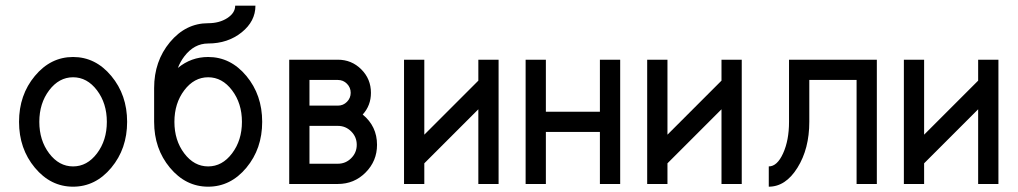

<svg xmlns="http://www.w3.org/2000/svg" viewBox="-20 -665 3678 694"><path d="M244.1 9.8Q163.1 9.8 106 -58.8Q48.8 -127.4 48.8 -224.6Q48.8 -321.8 106 -390.4Q163.1 -459 244.1 -459Q325.2 -459 382.3 -390.4Q439.5 -321.8 439.5 -224.6Q439.5 -127.4 382.3 -58.8Q325.2 9.8 244.1 9.8ZM244.1 -63.5Q294.9 -63.5 330.6 -110.6Q366.2 -157.7 366.2 -224.6Q366.2 -291.5 330.6 -338.6Q294.9 -385.7 244.1 -385.7Q193.4 -385.7 157.7 -338.6Q122.1 -291.5 122.1 -224.6Q122.1 -157.7 157.7 -110.6Q193.4 -63.5 244.1 -63.5Z M732.4 -63.5Q783.2 -63.5 818.8 -110.6Q854.5 -157.7 854.5 -224.6Q854.5 -291.5 818.8 -338.6Q783.2 -385.7 732.4 -385.7Q681.6 -385.7 646 -338.6Q610.4 -291.5 610.4 -224.6Q610.4 -157.7 646 -110.6Q681.6 -63.5 732.4 -63.5ZM732.4 9.8Q651.4 9.8 594.2 -58.8Q537.1 -127.4 537.1 -224.6V-346.7Q537.1 -443.8 594.2 -512.5Q651.4 -581.1 732.4 -581.1Q772.9 -581.1 801.5 -599.6Q830.1 -618.2 830.1 -644.5H903.3Q903.3 -587.9 853.3 -547.9Q803.2 -507.8 732.4 -507.8Q681.6 -507.8 646 -460.9Q631.3 -441.4 623 -419.4Q670.9 -459 732.4 -459Q813.5 -459 870.6 -390.4Q927.7 -321.8 927.7 -224.6Q927.7 -127.4 870.6 -58.8Q813.5 9.8 732.4 9.8Z M1201.2 -73.2Q1229.5 -73.2 1249.5 -93.3Q1269.5 -113.3 1269.5 -141.6Q1269.5 -169.9 1249.5 -189.9Q1229.5 -210 1201.2 -210H1098.6V-73.2ZM1201.2 -283.2Q1220.7 -283.2 1234.1 -296.9Q1247.6 -310.5 1247.6 -329.6Q1247.6 -348.6 1234.1 -362.3Q1220.7 -376 1201.2 -376H1098.6V-283.2ZM1201.2 0H1025.4V-449.2H1201.2Q1251 -449.2 1285.9 -414.3Q1320.8 -379.4 1320.8 -329.6Q1320.8 -283.7 1291 -251Q1342.8 -208.5 1342.8 -141.6Q1342.8 -83 1301.5 -41.5Q1260.3 0 1201.2 0Z M1782.2 0H1709V-270L1513.7 -74.7V0H1440.4V-449.2H1513.7V-178.2L1709 -373.5V-449.2H1782.2Z M2221.7 0H2148.4V-188H1953.1V0H1879.9V-449.2H1953.1V-261.2H2148.4V-449.2H2221.7Z M2661.1 0H2587.9V-270L2392.6 -74.7V0H2319.3V-449.2H2392.6V-178.2L2587.9 -373.5V-449.2H2661.1Z M2758.8 9.8V-63.5Q2789.1 -63.5 2810.5 -110.6Q2832 -157.7 2832 -224.6V-449.2H3149.4V0H3076.2V-376H2905.3V-224.6Q2905.3 -127.4 2862.5 -58.8Q2819.8 9.8 2758.8 9.8Z M3588.9 0H3515.6V-270L3320.3 -74.7V0H3247.1V-449.2H3320.3V-178.2L3515.6 -373.5V-449.2H3588.9Z"/></svg>

Font: Catrinity
Style: Regular
Weight: 400
Designer: Alexander Lange
Foundry: High-Logic / Made with FontCreator
Version: Version 2.090;May 20, 2024;FontCreator 15.0.0.2974 64-bit